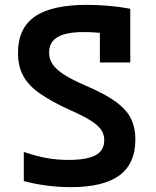

<svg xmlns="http://www.w3.org/2000/svg" viewBox="-20 -760 640 790"><path d="M272 10Q222 10 172 3.5Q122 -3 78 -15V-135Q127 -118 170.5 -110Q214 -102 262 -102Q338 -102 373.5 -121.5Q409 -141 409 -183Q409 -207 396.5 -225.5Q384 -244 354.5 -263Q325 -282 273 -305Q193 -341 144.5 -375Q96 -409 75 -449Q54 -489 54 -542Q54 -644 123.5 -692Q193 -740 338 -740Q381 -740 427.5 -736Q474 -732 516 -724V-503H391V-676L416 -622Q395 -625 371 -626.5Q347 -628 324 -628Q252 -628 217 -607.5Q182 -587 182 -543Q182 -517 196.5 -495.5Q211 -474 243.5 -453Q276 -432 332 -408Q409 -375 454 -343Q499 -311 518 -273.5Q537 -236 537 -185Q537 -87 471.5 -38.5Q406 10 272 10Z"/></svg>

Font: M PLUS Code Latin Expanded SemiBold
Style: Regular
Weight: 600
Width: 7
Designer: Coji Morishita
Foundry: UNDERFOREST DESIGN
Version: Version 1.002; ttfautohint (v1.8.3)